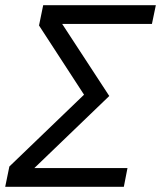

<svg xmlns="http://www.w3.org/2000/svg" viewBox="-29 -718 619 738"><path d="M447 0H-9L7 -78L294 -354L121 -620L137 -698H570L555 -626H210L391 -349L103 -72H461Z"/></svg>

Font: Aneliza
Style: Italic
Weight: 400
Italic angle: -11.31°
Designer: Mike Abbink, Paul van der Laan, Pieter van Rosmalen
Foundry: Bold Monday
Version: Version 3.0